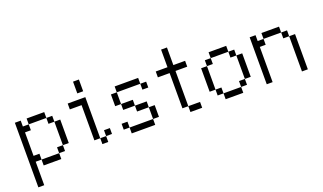

<svg xmlns="http://www.w3.org/2000/svg" viewBox="-83 -1211 3228 1921"><g transform="rotate(-20 1531.0 -250.5)"><path d="M62.5 62.5H125V125H62.5ZM62.5 0H125V62.5H62.5ZM62.5 -62.5H125V0H62.5ZM62.5 -125H125V-62.5H62.5ZM62.5 -187.5H125V-125H62.5ZM62.5 -250H125V-187.5H62.5ZM62.5 -312.5H125V-250H62.5ZM62.5 -375H125V-312.5H62.5ZM62.5 -437.5H125V-375H62.5ZM62.5 -500H125V-437.5H62.5ZM125 -437.5H187.5V-375H125ZM187.5 -500H250V-437.5H187.5ZM250 -500H312.5V-437.5H250ZM312.5 -500H375V-437.5H312.5ZM375 -437.5H437.5V-375H375ZM437.5 -375H500V-312.5H437.5ZM437.5 -312.5H500V-250H437.5ZM437.5 -250H500V-187.5H437.5ZM437.5 -187.5H500V-125H437.5ZM375 -125H437.5V-62.5H375ZM312.5 -62.5H375V0H312.5ZM250 -62.5H312.5V0H250ZM187.5 -62.5H250V0H187.5ZM125 -125H187.5V-62.5H125ZM62.5 125H125V187.5H62.5Z M812.5 -562.5H750V-687.5H812.5ZM625 -500H812.5V-62.5H750V-437.5H625ZM812.5 -62.5H875V0H812.5ZM875 -125H937.5V-62.5H875Z M1062.5 -437.5H1125V-375H1062.5ZM1125 -500H1187.5V-437.5H1125ZM1187.5 -500H1250V-437.5H1187.5ZM1250 -500H1312.5V-437.5H1250ZM1312.5 -500H1375V-437.5H1312.5ZM1375 -437.5H1437.5V-375H1375ZM1312.5 -250H1375V-187.5H1312.5ZM1375 -125H1437.5V-62.5H1375ZM1312.5 -62.5H1375V0H1312.5ZM1250 -62.5H1312.5V0H1250ZM1187.5 -62.5H1250V0H1187.5ZM1062.5 -125H1125V-62.5H1062.5ZM1125 -62.5H1187.5V0H1125ZM1375 -187.5H1437.5V-125H1375ZM1062.5 -375H1125V-312.5H1062.5ZM1125 -312.5H1187.5V-250H1125ZM1250 -250H1312.5V-187.5H1250ZM1187.5 -312.5H1250V-250H1187.5Z M1750 -500H1875V-437.5H1750V-62.5H1687.5V-437.5H1562.5V-500H1687.5V-687.5H1750ZM1750 -62.5H1875V0H1750Z M2000 -375H2062.5V-312.5H2000ZM2000 -312.5H2062.5V-250H2000ZM2000 -250H2062.5V-187.5H2000ZM2000 -187.5H2062.5V-125H2000ZM2062.5 -125H2125V-62.5H2062.5ZM2125 -62.5H2187.5V0H2125ZM2187.5 -62.5H2250V0H2187.5ZM2250 -62.5H2312.5V0H2250ZM2312.5 -125H2375V-62.5H2312.5ZM2375 -187.5H2437.5V-125H2375ZM2375 -250H2437.5V-187.5H2375ZM2375 -312.5H2437.5V-250H2375ZM2375 -375H2437.5V-312.5H2375ZM2312.5 -437.5H2375V-375H2312.5ZM2250 -500H2312.5V-437.5H2250ZM2187.5 -500H2250V-437.5H2187.5ZM2125 -500H2187.5V-437.5H2125ZM2062.5 -437.5H2125V-375H2062.5Z M2562.5 -500H2625V-437.5H2562.5ZM2562.5 -437.5H2625V-375H2562.5ZM2562.5 -375H2625V-312.5H2562.5ZM2562.5 -312.5H2625V-250H2562.5ZM2562.5 -250H2625V-187.5H2562.5ZM2562.5 -187.5H2625V-125H2562.5ZM2562.5 -125H2625V-62.5H2562.5ZM2562.5 -62.5H2625V0H2562.5ZM2625 -437.5H2687.5V-375H2625ZM2687.5 -500H2750V-437.5H2687.5ZM2750 -500H2812.5V-437.5H2750ZM2812.5 -500H2875V-437.5H2812.5ZM2875 -437.5H2937.5V-375H2875ZM2937.5 -375H3000V-312.5H2937.5ZM2937.5 -312.5H3000V-250H2937.5ZM2937.5 -250H3000V-187.5H2937.5ZM2937.5 -187.5H3000V-125H2937.5ZM2937.5 -125H3000V-62.5H2937.5ZM2937.5 -62.5H3000V0H2937.5Z"/></g></svg>

Font: ChillBitmapSE 16px
Style: Regular
Weight: 400
Designer: Designed by Warren2060
Foundry: ChillType
Version: Version 1.000